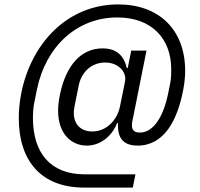

<svg xmlns="http://www.w3.org/2000/svg" viewBox="-20 -728 903 869"><path d="M581 121 593 61H363C208 61 129 -36 129 -195C129 -212 130 -238 135 -263L147 -322C187 -519 329 -649 511 -649C667 -649 755 -553 755 -414C755 -396 755 -375 751 -355L741 -305C720 -201 675 -128 613 -128C586 -128 577 -141 577 -161C577 -174 581 -189 583 -199L643 -499H574L558 -420H554C540 -480 504 -509 444 -509C346 -509 279 -431 252 -303C245 -270 243 -246 243 -227C243 -122 303 -69 373 -69C436 -69 488 -114 510 -171H514V-159C514 -98 543 -69 603 -69C723 -69 783 -184 809 -320C817 -360 818 -391 818 -408C818 -592 701 -708 515 -708C289 -708 122 -537 76 -305C67 -260 65 -220 65 -194C65 4 170 121 360 121ZM398 -133C346 -133 314 -165 314 -217C314 -226 315 -235 317 -245L336 -340C348 -401 393 -445 456 -445C518 -445 554 -400 546 -360L523 -246C511 -186 463 -133 398 -133Z"/></svg>

Font: Braiins Sans
Style: Italic
Weight: 400
Italic angle: -11.31°
Designer: Mike Abbink, Paul van der Laan, Pieter van Rosmalen, Jiri Chlebus, Lubos Buracinsky
Foundry: Bold Monday, Sudetype
Version: Version 1.000;hotconv 1.0.109;makeotfexe 2.5.65596